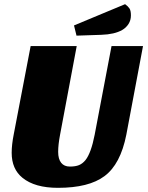

<svg xmlns="http://www.w3.org/2000/svg" viewBox="-20 -881 709 921"><path d="M36 -148Q36 -187 46 -237L127 -660H348L268 -234Q259 -187 259 -152.5Q259 -118 273.5 -100Q288 -82 315 -82Q342 -82 359 -89Q376 -96 390 -113Q417 -147 434 -234L515 -660H666L586 -235Q558 -93 481 -36Q406 20 258 20Q147 20 88 -28Q36 -70 36 -148ZM335 -759 580 -861Q594 -851 601 -840.5Q608 -830 608 -807Q608 -784 596.5 -766Q585 -748 566 -737Q529 -716 466 -714L347 -710Z"/></svg>

Font: Sansita One
Style: Regular
Weight: 400
Designer: Pablo Cosgaya
Foundry: Omnibus-Type
Version: Version 1.001